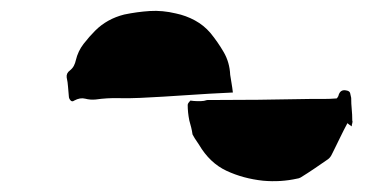

<svg xmlns="http://www.w3.org/2000/svg" viewBox="-20 -437 726 357"><path d="M408 -298Q409 -291 410.5 -282.5Q412 -274 413 -265Q369 -263 326 -260Q283 -257 241 -255Q220 -254 199.5 -254.5Q179 -255 158 -252Q148 -251 138.5 -253.5Q129 -256 118 -250Q114 -247 111 -250.5Q108 -254 108 -258Q107 -267 106.5 -275.5Q106 -284 104 -293Q103 -301 110 -306Q115 -310 117.5 -315Q120 -320 121 -325Q125 -342 135.5 -355.5Q146 -369 157 -380Q168 -391 181.5 -398.5Q195 -406 211 -410Q235 -415 258.5 -416.5Q282 -418 307 -412Q326 -408 342.5 -399Q359 -390 371 -376Q385 -359 396 -340Q407 -321 408 -298ZM623 -269Q630 -268 631 -264Q632 -260 633 -255Q633 -244 634 -234Q635 -224 635 -213Q636 -211 635 -208Q634 -205 634 -202Q631 -204 629 -205.5Q627 -207 626 -208Q619 -195 613 -182.5Q607 -170 601 -158Q599 -154 596.5 -149Q594 -144 590 -141Q577 -132 564.5 -123.5Q552 -115 539 -107Q535 -105 533 -105Q502 -98 469 -101Q432 -105 401 -119.5Q370 -134 350 -168Q348 -171 346 -174Q344 -177 342 -180Q340 -183 338 -187Q337 -194 335.5 -200Q334 -206 332 -213Q329 -228 329 -242Q329 -244 331 -246.5Q333 -249 334 -250Q341 -249 345.5 -249Q350 -249 354 -249Q359 -249 365 -251Q413 -251 460.5 -251.5Q508 -252 556 -253Q569 -253 581.5 -253Q594 -253 606 -254Q608 -256 608 -256.5Q608 -257 609 -258Q612 -271 623 -269Z"/></svg>

Font: Palette Mosaic
Style: Regular
Weight: 400
Designer: Shibuyafont
Version: Version 1.001